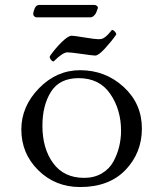

<svg xmlns="http://www.w3.org/2000/svg" viewBox="-20 -739 645 774"><path d="M138 -719H361Q367 -719 371.5 -714.5Q376 -710 374 -705Q370 -693 367.5 -687.5Q365 -682 358.5 -675.5Q352 -669 343 -669H128Q123 -669 118.5 -673Q114 -677 114 -681Q114 -692 120 -705.5Q126 -719 138 -719ZM66 -217Q66 -310 137 -383Q208 -456 303 -456Q405 -456 478.5 -388.5Q552 -321 552 -221Q552 -123 486 -54Q420 15 303 15Q203 15 134.5 -52.5Q66 -120 66 -217ZM297 -424Q220 -424 185.5 -369Q151 -314 151 -232Q151 -140 194.5 -81Q238 -22 319 -22Q360 -22 390.5 -40Q421 -58 437 -87.5Q453 -117 460.5 -148.5Q468 -180 468 -212Q468 -297 424.5 -360.5Q381 -424 297 -424ZM182 -514Q203 -544 229 -569.5Q255 -595 269 -595Q278 -595 320.5 -588Q363 -581 376 -581Q385 -581 391 -582.5Q397 -584 407 -592Q417 -600 430 -617Q432 -620 437.5 -616.5Q443 -613 446.5 -607Q450 -601 448 -599Q430 -573 403.5 -544Q377 -515 364 -515Q355 -515 310 -521.5Q265 -528 252 -528Q233 -528 197 -492Q195 -490 190 -493.5Q185 -497 182 -503.5Q179 -510 182 -514Z"/></svg>

Font: EB Garamond 12 All SC
Style: AllSC
Weight: 400
Version: Version 0.016 ; ttfautohint (v0.97) -l 8 -r 50 -G 200 -x 0 -